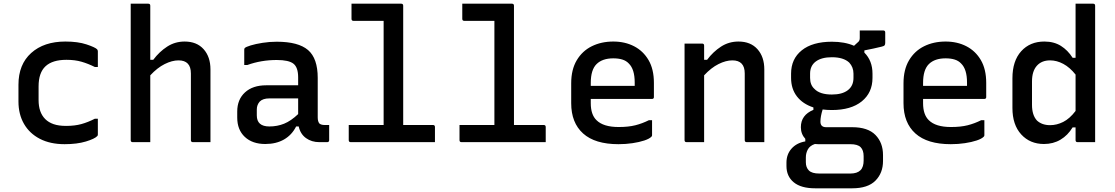

<svg xmlns="http://www.w3.org/2000/svg" viewBox="-20 -770 6040 1040"><path d="M334 -545Q402 -545 448.5 -529.5Q495 -514 506 -503Q510 -498 510 -492V-407H494Q458 -425 422 -435.5Q386 -446 340 -446Q264 -446 226.5 -411Q189 -376 189 -302V-228Q189 -161 225 -125Q243 -107 270.5 -97.5Q298 -88 338 -88Q385 -88 421 -98Q457 -108 494 -127H510V-41Q510 -36 507 -33Q493 -18 445 -3.5Q397 11 330 11Q252 11 196 -18Q140 -47 110 -99Q80 -151 80 -220V-311Q80 -421 149 -483Q218 -545 334 -545Z M699 0Q688 0 688 -11V-750H783Q794 -750 794 -739V-446H810Q843 -490 885.5 -517.5Q928 -545 980 -545Q1046 -545 1083 -503.5Q1120 -462 1120 -394V0H1025Q1014 0 1014 -11V-372Q1014 -443 947 -443Q912 -443 872 -423Q832 -403 794 -362V0Z M1701 -348V-134Q1701 -112 1710 -101Q1720 -93 1737 -93H1763V-11Q1763 0 1752 0H1710Q1668 0 1637.5 -22Q1607 -44 1598 -85H1584Q1561 -39 1518.5 -14.5Q1476 10 1417 10Q1347 10 1306 -28.5Q1265 -67 1265 -133V-166Q1265 -231 1307 -269.5Q1349 -308 1422 -308H1595V-351Q1595 -405 1569.5 -425Q1544 -445 1479 -445Q1395 -445 1320 -418H1303V-501Q1303 -507 1306 -510Q1312 -516 1338 -524Q1364 -532 1402 -538Q1440 -544 1479 -544Q1596 -544 1648.5 -499Q1701 -454 1701 -348ZM1371 -145Q1371 -85 1439 -85Q1482 -85 1519 -100Q1556 -115 1595 -152V-237H1439Q1404 -237 1387 -220Q1371 -202 1371 -177Z M1869 -93H2058V-657H1895Q1884 -657 1884 -668V-750H2153Q2164 -750 2164 -739V-93H2325Q2336 -93 2336 -82V0H1880Q1869 0 1869 -11Z M2469 -93H2658V-657H2495Q2484 -657 2484 -668V-750H2753Q2764 -750 2764 -739V-93H2925Q2936 -93 2936 -82V0H2480Q2469 0 2469 -11Z M3302 -545Q3365 -545 3414.5 -519.5Q3464 -494 3493 -444.5Q3522 -395 3522 -321V-244Q3522 -234 3511 -234H3180V-211Q3180 -149 3211 -119Q3248 -82 3331 -82Q3384 -82 3421.5 -91.5Q3459 -101 3495 -119H3512V-37Q3512 -33 3508 -29Q3497 -18 3470 -9Q3443 0 3406.5 5.5Q3370 11 3330 11Q3203 11 3138.5 -47Q3074 -105 3074 -211V-319Q3074 -393 3104 -443.5Q3134 -494 3185.5 -519.5Q3237 -545 3302 -545ZM3302 -454Q3243 -454 3211.5 -423Q3180 -392 3180 -321V-305H3418V-323Q3418 -395 3386 -426Q3372 -441 3351 -447.5Q3330 -454 3302 -454Z M3794 0H3699Q3688 0 3688 -11V-534H3783Q3794 -534 3794 -523V-446H3810Q3843 -490 3885.5 -517.5Q3928 -545 3980 -545Q4046 -545 4083 -503.5Q4120 -462 4120 -394V0H4025Q4014 0 4014 -11V-372Q4014 -443 3947 -443Q3912 -443 3872 -423Q3832 -403 3794 -362Z M4486 -544Q4556 -544 4606 -522L4631 -545Q4637 -552 4637 -564V-605H4764Q4775 -605 4775 -594V-538Q4775 -529 4771.5 -524.5Q4768 -520 4754.5 -517Q4741 -514 4711 -507L4662 -497V-485Q4706 -441 4706 -371V-348Q4706 -268 4648 -221Q4590 -174 4486 -174Q4460 -174 4436 -177Q4424 -139 4424 -111Q4424 -81 4455 -81H4596Q4681 -81 4722 -39Q4763 3 4763 70V102Q4763 167 4722 208.5Q4681 250 4596 250H4396Q4319 250 4279.5 217.5Q4240 185 4240 129V111Q4240 66 4267.5 35Q4295 4 4342 -4V-18Q4318 -44 4318 -81Q4318 -147 4386 -175V-188Q4328 -207 4296.5 -248Q4265 -289 4265 -348V-371Q4265 -451 4323 -497.5Q4381 -544 4486 -544ZM4486 -460Q4430 -460 4399 -437Q4368 -414 4368 -371V-348Q4368 -310 4391 -289Q4420 -258 4486 -258Q4542 -258 4572.5 -281.5Q4603 -305 4603 -348V-371Q4603 -406 4580 -431Q4549 -460 4486 -460ZM4418 170H4586Q4623 170 4641 152Q4650 143 4654 129.5Q4658 116 4658 101V76Q4658 44 4642 27.5Q4626 11 4586 11H4411Q4402 11 4394 10Q4367 19 4356 39Q4345 59 4345 83V109Q4345 137 4361.5 153.5Q4378 170 4418 170Z M5102 -545Q5165 -545 5214.5 -519.5Q5264 -494 5293 -444.5Q5322 -395 5322 -321V-244Q5322 -234 5311 -234H4980V-211Q4980 -149 5011 -119Q5048 -82 5131 -82Q5184 -82 5221.5 -91.5Q5259 -101 5295 -119H5312V-37Q5312 -33 5308 -29Q5297 -18 5270 -9Q5243 0 5206.5 5.5Q5170 11 5130 11Q5003 11 4938.5 -47Q4874 -105 4874 -211V-319Q4874 -393 4904 -443.5Q4934 -494 4985.5 -519.5Q5037 -545 5102 -545ZM5102 -454Q5043 -454 5011.5 -423Q4980 -392 4980 -321V-305H5218V-323Q5218 -395 5186 -426Q5172 -441 5151 -447.5Q5130 -454 5102 -454Z M5637 -545Q5689 -545 5726.5 -521.5Q5764 -498 5790 -457H5806V-750H5901Q5912 -750 5912 -739V0H5817Q5806 0 5806 -11V-80H5790Q5764 -37 5724.5 -13.5Q5685 10 5635 10Q5559 10 5511.5 -42Q5464 -94 5464 -185V-346Q5464 -440 5511.5 -492.5Q5559 -545 5637 -545ZM5597 -117Q5624 -92 5668 -92Q5704 -92 5739 -109.5Q5774 -127 5806 -169V-366Q5775 -405 5739.5 -424Q5704 -443 5668 -443Q5622 -443 5596 -413.5Q5570 -384 5570 -329V-202Q5570 -146 5597 -117Z"/></svg>

Font: Recursive Mn Lnr St Med
Style: Regular
Weight: 500
Monospace: yes
Version: Version 1.079;hotconv 1.0.112;makeotfexe 2.5.65598; ttfautoh